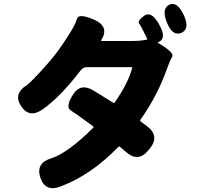

<svg xmlns="http://www.w3.org/2000/svg" viewBox="-20 -891 1040 1007"><path d="M298 87Q219 118 192 42Q166 -35 247 -60Q334 -87 469 -221Q473 -225 469 -228Q380 -294 351 -312Q322 -330 363 -395Q403 -459 474 -414L574 -352Q579 -349 582 -354Q654 -458 673 -534Q674 -539 669 -539H437Q417 -539 404 -523Q295 -381 203 -317Q134 -269 91 -334Q48 -399 120 -444Q140 -456 228 -555Q283 -616 340 -707Q375 -761 383.5 -792Q392 -823 473 -788Q556 -752 511 -680Q508 -676 513 -676H674Q716 -676 749 -683Q754 -684 752 -688Q718 -757 709 -769.5Q700 -782 737 -809Q775 -835 815 -762Q856 -689 811 -670Q806 -668 810 -665L824 -657Q895 -613 883 -593Q871 -573 856 -531Q806 -389 716 -262Q713 -257 718 -254L751 -229Q819 -178 766 -112L759 -104Q706 -37 642 -93L609 -121Q604 -125 600 -120Q459 26 298 87ZM932 -719Q886 -699 856 -771Q826 -844 867 -866Q907 -887 943 -814Q978 -740 932 -719Z"/></svg>

Font: Resource Han Rounded TW Heavy
Style: Regular
Weight: 900
Designer: Cyano Hao (round all glyphs); Ryoko NISHIZUKA 西塚涼子 (kana, bopomofo & ideographs); Paul D. Hunt (Latin, Greek & Cyrillic)
Foundry: Cyano Hao
Version: 0.990